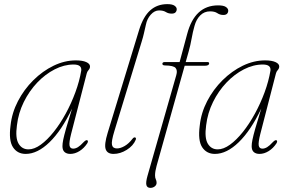

<svg xmlns="http://www.w3.org/2000/svg" viewBox="-20 -738 1408 930"><path d="M324.5 -89.5Q314 -48 316.8 -33Q319.5 -18 334.5 -18Q345.5 -18 357.5 -25.2Q369.5 -32.5 386 -50.5Q397 -61.5 403 -58.5Q409 -54.5 402.5 -43.5Q387 -20 365 -6.2Q343 7.5 320.5 7.5Q303 7.5 292.8 -1.5Q282.5 -10.5 282.5 -30Q282.5 -42.5 286.2 -61.2Q290 -80 300 -115.5Q310 -151 329 -212Q278.5 -106 220 -49.2Q161.5 7.5 104.5 7.5Q64 7.5 42.8 -25Q21.5 -57.5 31 -129.5Q37.5 -191.5 67 -248.2Q96.5 -305 141.5 -349.5Q186.5 -394 239.8 -419.8Q293 -445.5 347.5 -445.5Q380 -445.5 398 -437.2Q416 -429 416 -416Q416 -406.5 409 -398.8Q402 -391 400 -382ZM62 -131Q53.5 -70 70 -42.2Q86.5 -14.5 118 -14.5Q146 -14.5 177.5 -37.2Q209 -60 240.2 -99.2Q271.5 -138.5 298.5 -188Q325.5 -237.5 345.2 -291.2Q365 -345 373.5 -396Q377 -425.5 336.5 -425.5Q290.5 -425.5 244.8 -402Q199 -378.5 160.2 -337.8Q121.5 -297 95.2 -243.8Q69 -190.5 62 -131Z M790.5 -718Q814.5 -718 825.2 -710.5Q836 -703 836 -693.5Q836 -684.5 830.2 -678.2Q824.5 -672 811.5 -672Q795.5 -672 783.2 -679.8Q771 -687.5 750.5 -687.5Q728.5 -687.5 710.2 -667Q692 -646.5 686.5 -617.5Q681.5 -596.5 677.5 -578Q673.5 -559.5 666 -535.5L534 -103Q518.5 -52.5 522.5 -35.8Q526.5 -19 546.5 -19Q563.5 -19 583.8 -30.8Q604 -42.5 622 -66Q628 -73.5 633.5 -72.5Q641 -71 637.5 -61Q625.5 -32 594 -12.2Q562.5 7.5 530 7.5Q500 7.5 492 -15Q484 -37.5 501.5 -94.5L654 -593.5Q674 -658 707.8 -688Q741.5 -718 790.5 -718Z M766.5 -429Q766.5 -437.5 779 -437.5H850L886.5 -573Q923 -712 1036.5 -712Q1063 -712 1074.2 -704.2Q1085.5 -696.5 1085.5 -686.5Q1085.5 -677.5 1079.8 -671.5Q1074 -665.5 1062 -665.5Q1045.5 -665.5 1032.8 -674.2Q1020 -683 997.5 -683Q969.5 -683 950 -663.5Q930.5 -644 922 -612Q914 -584 908.2 -551.5Q902.5 -519 894 -489L879.5 -437.5H984.5Q993 -437.5 993 -431Q993 -419.5 971 -419.5H874.5L738.5 65.5Q731 92.5 731 111.5Q731 123.5 734.8 130.8Q738.5 138 738.5 147.5Q738.5 158 729.5 165Q720.5 172 708.5 172Q693 172 689.2 158.8Q685.5 145.5 694.5 113.5L834 -374.5Q840.5 -397 830.5 -408.8Q820.5 -420.5 780 -421Q766.5 -421 766.5 -429Z M1241 -89.5Q1230.5 -48 1233.2 -33Q1236 -18 1251 -18Q1262 -18 1274 -25.2Q1286 -32.5 1302.5 -50.5Q1313.5 -61.5 1319.5 -58.5Q1325.5 -54.5 1319 -43.5Q1303.5 -20 1281.5 -6.2Q1259.5 7.5 1237 7.5Q1219.5 7.5 1209.2 -1.5Q1199 -10.5 1199 -30Q1199 -42.5 1202.8 -61.2Q1206.5 -80 1216.5 -115.5Q1226.5 -151 1245.5 -212Q1195 -106 1136.5 -49.2Q1078 7.5 1021 7.5Q980.5 7.5 959.2 -25Q938 -57.5 947.5 -129.5Q954 -191.5 983.5 -248.2Q1013 -305 1058 -349.5Q1103 -394 1156.2 -419.8Q1209.5 -445.5 1264 -445.5Q1296.5 -445.5 1314.5 -437.2Q1332.5 -429 1332.5 -416Q1332.5 -406.5 1325.5 -398.8Q1318.5 -391 1316.5 -382ZM978.5 -131Q970 -70 986.5 -42.2Q1003 -14.5 1034.5 -14.5Q1062.5 -14.5 1094 -37.2Q1125.5 -60 1156.8 -99.2Q1188 -138.5 1215 -188Q1242 -237.5 1261.8 -291.2Q1281.5 -345 1290 -396Q1293.5 -425.5 1253 -425.5Q1207 -425.5 1161.2 -402Q1115.5 -378.5 1076.8 -337.8Q1038 -297 1011.8 -243.8Q985.5 -190.5 978.5 -131Z"/></svg>

Font: Fraunces 72pt Soft Thin
Style: Italic
Weight: 100
Italic angle: -16°
Version: Version 1.000;[0bf87f6ff]